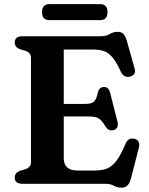

<svg xmlns="http://www.w3.org/2000/svg" viewBox="-20 -872 708 911"><path d="M50 -670.5Q50 -700 86 -700H456.5Q484.5 -700 500.8 -710.5Q517 -721 537 -721Q556 -721 565.8 -710.8Q575.5 -700.5 582 -677.5L619 -546Q623 -531 616.8 -521.2Q610.5 -511.5 597 -508.5Q584 -505 572.5 -510.2Q561 -515.5 553.5 -531.5Q532 -578 513 -600.5Q494 -623 472 -630Q450 -637 420 -637H282.5V-379H385.5Q415.5 -379 426.8 -390.5Q438 -402 444 -432Q450 -458 472 -459Q495.5 -460 502 -433.5L537.5 -294.5Q545 -263 520 -255Q496.5 -247.5 481.5 -270.5Q464 -300 448.8 -309.8Q433.5 -319.5 400 -319.5H282.5V-121.5Q282.5 -63 347 -63H431.5Q464.5 -63 488.2 -72.5Q512 -82 532.8 -109.5Q553.5 -137 576.5 -191.5Q588 -219 616 -214Q631 -211 637.2 -199.8Q643.5 -188.5 639 -172L601.5 -25.5Q595 -3 585 7.8Q575 18.5 555.5 18.5Q536.5 18.5 520.2 9.2Q504 0 477 0H86Q50 0 50 -29.5Q50 -52 74.5 -61.5L98.5 -68.5Q112 -72.5 119.5 -81Q127 -89.5 127 -104.5V-595.5Q127 -610.5 119.5 -619Q112 -627.5 98.5 -631.5L74.5 -638.5Q50 -648 50 -670.5ZM179.5 -814Q179.5 -852.5 214.5 -852.5H455Q490 -852.5 490 -814.5Q490 -776.5 455 -776.5H214.5Q179.5 -776.5 179.5 -814Z"/></svg>

Font: Fraunces 9pt S050 SemiBold
Style: Regular
Weight: 600
Version: Version 1.000; ttfautohint (v1.8.3)